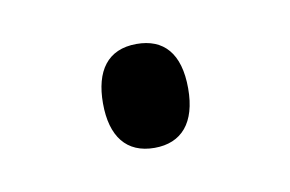

<svg xmlns="http://www.w3.org/2000/svg" viewBox="-30 -524 275 182"><g transform="rotate(-10 107.5 -433.0)"><path d="M67 -433C67 -401 81 -383 108 -383C134 -383 149 -400 149 -433C149 -467 134 -483 108 -483C80 -483 67 -464 67 -433Z"/></g></svg>

Font: Noto Sans Telugu UI Condensed Light
Style: Regular
Weight: 300
Width: 3
Designer: Jelle Bosma - Monotype Design Team
Foundry: Monotype Imaging Inc.
Version: Version 2.005